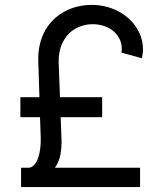

<svg xmlns="http://www.w3.org/2000/svg" viewBox="-20 -757 671 777"><path d="M65.3 0V-78.1H93.8Q104.4 -78.1 112.4 -84.2Q120.4 -90.2 126.2 -100Q132.1 -109.7 135.8 -122.5Q139.6 -135.3 141.7 -148.6Q143.8 -161.9 144.5 -175.1Q145.2 -188.2 144.9 -198.9L142 -282.7H62.5V-363.6H139.6L134.9 -507.1Q133.5 -545.8 141.3 -577.9Q149.1 -610.1 163.9 -635.7Q178.6 -661.2 199.2 -680.2Q219.8 -699.2 244.3 -712Q268.8 -724.8 296 -731Q323.2 -737.2 350.9 -737.2Q384.6 -737.2 414.6 -728.7Q444.6 -720.2 469.5 -705.3Q494.3 -690.3 513.1 -669.7Q532 -649.1 543.3 -625.2Q554.7 -601.2 557.7 -574.8Q560.7 -548.3 554 -521.3L471.6 -544Q475.5 -571.7 466.6 -593.2Q457.7 -614.7 441.1 -629.3Q424.4 -643.8 401.8 -651.5Q379.3 -659.1 355.1 -659.1Q329.5 -659.1 304.9 -650.2Q280.2 -641.3 260.7 -622.7Q241.1 -604 229.2 -575.3Q217.3 -546.5 217.3 -507.1L222.7 -363.6H393.5V-282.7H225.5L228.7 -198.9Q230.5 -163.4 224.6 -131.9Q218.8 -100.5 202.1 -78.1H546.9V0Z"/></svg>

Font: Fast_Sans-Dotted
Style: Regular
Weight: 400
Version: Version 3.018